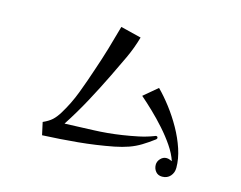

<svg xmlns="http://www.w3.org/2000/svg" viewBox="-93 -829 1186 945"><g transform="rotate(15 500.0 -356.0)"><path d="M729 -203Q729 -201 727.5 -199.5Q726 -198 725 -196Q693 -172 665 -155Q637 -138 606 -127Q575 -116 535 -108Q447 -91 357 -82.5Q267 -74 177 -70L163 -134Q192 -147 208.5 -162Q225 -177 241 -203Q276 -260 300 -323.5Q324 -387 345 -451Q365 -509 382.5 -568Q400 -627 416 -686L521 -660Q505 -603 480 -549.5Q455 -496 429 -443Q393 -369 353.5 -296Q314 -223 269 -154Q341 -157 413.5 -159.5Q486 -162 558 -173Q598 -179 638.5 -187.5Q679 -196 717 -211L719 -212H720Q729 -212 729 -203ZM857 -86Q857 -61 841.5 -43.5Q826 -26 800 -26Q779 -26 767 -40.5Q755 -55 755 -75Q755 -92 768 -106Q781 -120 798 -120Q806 -120 813 -117.5Q820 -115 827 -112Q815 -148 789.5 -185.5Q764 -223 731.5 -259.5Q699 -296 665.5 -328Q632 -360 603 -385L673 -444Q705 -412 737.5 -369.5Q770 -327 797 -279Q824 -231 840.5 -181.5Q857 -132 857 -86Z"/></g></svg>

Font: Kaisei Decol
Style: Regular
Weight: 400
Designer: Font-Kai, 金井和夫
Foundry: KAZUO KANAI
Version: Version 5.003